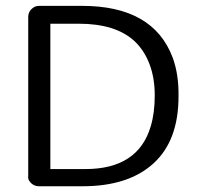

<svg xmlns="http://www.w3.org/2000/svg" viewBox="-20 -648 695 668"><path d="M116.1 0Q92 0 79.3 -23Q77 -29.9 78.2 -37.9V-588.5Q78.2 -611.5 100 -624.1Q106.9 -627.6 116.1 -627.6H265.5Q512.6 -627.6 580.5 -448.3Q602.3 -389.7 601.1 -312.6Q601.1 -158.6 513.8 -79.3Q426.4 0 267.8 0ZM155.2 -59.8H277Q460.9 -59.8 504.6 -209.2Q518.4 -255.2 518.4 -316.1Q518.4 -377 500 -425.3Q481.6 -473.6 447.1 -505.7Q381.6 -565.5 254 -565.5H155.2Z"/></svg>

Font: Mallanna
Style: Regular
Weight: 400
Designer: Purushoth Kumar Guthula
Foundry: Andhrapradesh Society for Knowledge Networks
Version: Version 1.0.4; ttfautohint (vUNKNOWN) -l 7 -r 28 -G 50 -x 13